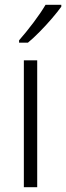

<svg xmlns="http://www.w3.org/2000/svg" viewBox="-20 -785 277 805"><path d="M136 0H80V-532H136ZM237 -757Q222 -736 198 -708Q174 -680 147 -652.5Q120 -625 97 -606H60V-616Q89 -649 120 -690Q151 -731 171 -765H237Z"/></svg>

Font: Noto Sans Khmer UI SemiCondensed Light
Style: Regular
Weight: 300
Width: 4
Designer: Danh Hong and the Monotype Design Team
Foundry: Monotype Imaging Inc.
Version: Version 2.002; ttfautohint (v1.8.4.7-5d5b)